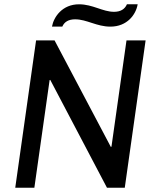

<svg xmlns="http://www.w3.org/2000/svg" viewBox="-20 -874 734 894"><path d="M621 -854H571C561 -831 541 -819 511 -819C458 -819 412 -854 348 -854C270 -854 230 -795 222 -750H270C280 -773 300 -784 330 -784C384 -784 430 -750 494 -750C572 -750 613 -806 621 -854ZM658 -686H569L499 -191L496 -190L234 -686H148L51 0H140L211 -501L214 -502L478 0H561Z"/></svg>

Font: Chivo
Style: Italic
Weight: 400
Italic angle: -8°
Designer: Hector Gatti
Foundry: Omnibus-Type
Version: Version 1.003;PS 001.003;hotconv 1.0.70;makeotf.lib2.5.58329